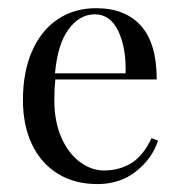

<svg xmlns="http://www.w3.org/2000/svg" viewBox="-20 -447 448 478"><path d="M373.4 -96.8Q358.9 -52.4 319 -20.6Q279 11.3 222.6 11.3Q165.3 11.3 123.4 -14.9Q81.5 -41.1 59.3 -88.3Q37.1 -135.5 37.1 -197.6Q37.1 -267.7 59.7 -319.4Q82.3 -371 123.4 -398.8Q164.5 -426.6 219.4 -426.6Q291.9 -426.6 331 -382.7Q370.2 -338.7 370.2 -249.2H117.7Q115.3 -226.6 115.3 -197.6Q115.3 -144.4 132.7 -104.8Q150 -65.3 178.6 -44Q207.3 -22.6 238.7 -22.6Q277.4 -22.6 307.3 -41.1Q337.1 -59.7 357.3 -103.2ZM116.9 -264.5H292.7Q294.4 -327.4 274.6 -369.4Q254.8 -411.3 216.1 -411.3Q178.2 -411.3 150.8 -374.2Q123.4 -337.1 116.9 -264.5Z"/></svg>

Font: Playfair Display
Style: Regular
Weight: 400
Designer: Claus Eggers Sørensen
Foundry: Claus Eggers Sørensen
Version: Version 1.005; ttfautohint (v1.2) -l 10 -r 42 -G 200 -x 21 -